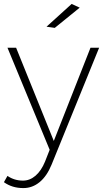

<svg xmlns="http://www.w3.org/2000/svg" viewBox="-31 -763 525 978"><path d="M232 75Q208 134 171 164.5Q134 195 88 195Q59 195 34.5 187.5Q10 180 -11 165L7 133Q42 157 86 157Q121 157 150 132Q179 107 198 61L222 0L7 -520H51L243 -45L430 -520H474ZM334 -743 375 -724 248 -621 206 -627Z"/></svg>

Font: Alexandria ExtraLight
Style: Regular
Weight: 250
Designer: Mohamed Gaber
Foundry: Kief Type Foundry
Version: Version 5.100